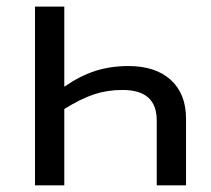

<svg xmlns="http://www.w3.org/2000/svg" viewBox="-20 -556 633 576"><path d="M450.2 0V-194.8Q450.2 -286.1 348.1 -286.1Q301.8 -286.1 262.7 -273.2Q223.6 -260.3 172.9 -229V0H85V-536.1H172.9V-295.9Q221.2 -329.1 266.8 -343.5Q312.5 -357.9 365.2 -357.9Q446.8 -357.9 492.4 -316.2Q538.1 -274.4 538.1 -200.2V0Z"/></svg>

Font: NotoSans
Style: Regular
Weight: 400
Designer: Monotype Design team
Foundry: Monotype Imaging Inc.
Version: Version 1.04; ttfautohint (v1.4.1)